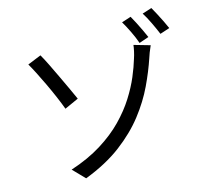

<svg xmlns="http://www.w3.org/2000/svg" viewBox="-94 -957 1188 1110"><g transform="rotate(-10 500.0 -402.0)"><path d="M249 -14Q352 -58 427 -114.5Q502 -171 553 -233.5Q604 -296 636.5 -359Q669 -422 687.5 -479.5Q706 -537 715 -582Q720 -602 723 -625.5Q726 -649 726 -662L824 -643Q817 -624 811 -602.5Q805 -581 803 -571Q785 -496 754 -412.5Q723 -329 669.5 -246Q616 -163 532 -87Q448 -11 323 50ZM186 -696Q203 -672 226 -634Q249 -596 273.5 -554Q298 -512 320 -474Q342 -436 355 -412L275 -367Q259 -401 237 -442Q215 -483 191 -524Q167 -565 145 -600Q123 -635 108 -656ZM738 -825Q750 -808 765 -784Q780 -760 794.5 -735.5Q809 -711 819 -692L763 -667Q749 -699 726 -737.5Q703 -776 684 -802ZM865 -854Q877 -837 892 -813.5Q907 -790 922 -765.5Q937 -741 947 -722L891 -698Q875 -729 852.5 -767Q830 -805 810 -831Z"/></g></svg>

Font: Go Noto Current
Style: Regular
Weight: 400
Designer: Monotype Design Team
Foundry: Monotype Imaging Inc.
Version: Version 2.007; ttfautohint (v1.8) -l 8 -r 50 -G 200 -x 14 -D